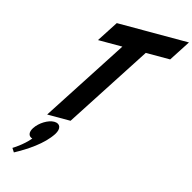

<svg xmlns="http://www.w3.org/2000/svg" viewBox="-157 -982 1490 1490"><g transform="rotate(15 588.5 -237.0)"><path d="M327.1 40C377.1 40 391.2 80 358.8 130C298.6 223 182.3 299 85.6 351L65.7 320C65.7 320 141.9 275 196 210C163.8 201 154.9 170 180.8 130C213.2 80 279.1 40 327.1 40ZM490.5 -660H686.5L259 0H447L874.5 -660H1070.5L1177.4 -825H597.4Z"/></g></svg>

Font: Hussar
Style: BdWodka
Weight: 700
Foundry: Cannot Into Space Fonts
Version: Version 2.00